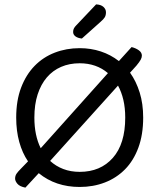

<svg xmlns="http://www.w3.org/2000/svg" viewBox="-20 -841 729 877"><path d="M634 -304Q634 -226 612 -166.5Q590 -107 551 -67.5Q512 -28 459 -7.5Q406 13 344 13Q234 13 157 -50L96 16Q70 11 59.5 -1.5Q49 -14 49 -25Q49 -38 55.5 -47.5Q62 -57 75 -70L108 -104Q82 -142 68 -192.5Q54 -243 54 -304Q54 -382 76.5 -441Q99 -500 138 -540Q177 -580 230 -600.5Q283 -621 344 -621Q395 -621 440.5 -606Q486 -591 523 -562L581 -626Q601 -621 614.5 -611Q628 -601 628 -587Q628 -578 622.5 -568Q617 -558 603 -541L574 -509Q602 -470 618 -418.5Q634 -367 634 -304ZM552 -304Q552 -348 543.5 -384.5Q535 -421 519 -450L209 -106Q235 -82 269 -69Q303 -56 344 -56Q439 -56 495.5 -120Q552 -184 552 -304ZM137 -304Q137 -222 166 -164L473 -507Q420 -552 344 -552Q297 -552 259 -535.5Q221 -519 194 -487.5Q167 -456 152 -410Q137 -364 137 -304ZM419 -821Q441 -820 452.5 -809.5Q464 -799 464 -785Q464 -771 458.5 -762Q453 -753 439 -741L354 -665Q335 -667 324.5 -675Q314 -683 314 -695Q314 -705 318 -712Q322 -719 328 -725Z"/></svg>

Font: Baloo Chettan 2
Style: Regular
Weight: 400
Designer: Maithili Shingre, Unnati Kotecha and Ek Type
Foundry: Ek Type
Version: Version 1.640;hotconv 1.0.111;makeotfexe 2.5.65597; ttfautoh